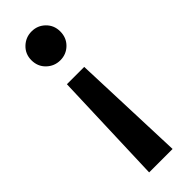

<svg xmlns="http://www.w3.org/2000/svg" viewBox="-249 -550 776 776"><g transform="rotate(-45 139.5 -161.5)"><path d="M90 -279H189L207 208H73ZM140 -366Q106 -366 81.5 -389.5Q57 -413 57 -449Q57 -484 81.5 -507.5Q106 -531 140 -531Q174 -531 198 -507.5Q222 -484 222 -449Q222 -413 198 -389.5Q174 -366 140 -366Z"/></g></svg>

Font: Murecho Thin Medium
Style: Regular
Weight: 500
Version: Version 1.010